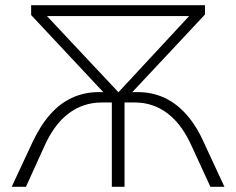

<svg xmlns="http://www.w3.org/2000/svg" viewBox="-20 -720 910 740"><path d="M25 0 103 -167Q134 -234 172.5 -278Q211 -322 258.5 -343.5Q306 -365 360 -365H378L100 -662V-700H770V-664L490 -365H511Q566 -365 613 -343.5Q660 -322 699 -278Q738 -234 767 -168L845 0H791L721 -152Q683 -239 627 -282Q571 -325 500 -325H460V0H411V-325H372Q300 -325 243.5 -282Q187 -239 149 -152L80 0ZM161 -658 436 -365H437L709 -658Z"/></svg>

Font: Modern
Style: Regular
Weight: 300
Designer: Julieta Ulanovsky
Foundry: Julieta Ulanovsky
Version: Version 8.000